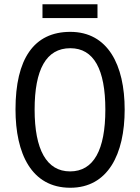

<svg xmlns="http://www.w3.org/2000/svg" viewBox="-20 -874 659 904"><path d="M439 -854H180V-789H439ZM567 -358C567 -568 488 -724 311 -724C139 -724 53 -596 53 -359C53 -151 128 10 311 10C488 10 567 -148 567 -358ZM143 -358C143 -546 197 -647 311 -647C422 -647 476 -547 476 -358C476 -168 421 -67 310 -67C199 -67 143 -170 143 -358Z"/></svg>

Font: Noto Sans Ethiopic Condensed
Style: Regular
Weight: 400
Width: 3
Designer: Monotype Design Team
Foundry: Monotype Imaging Inc.
Version: Version 2.102